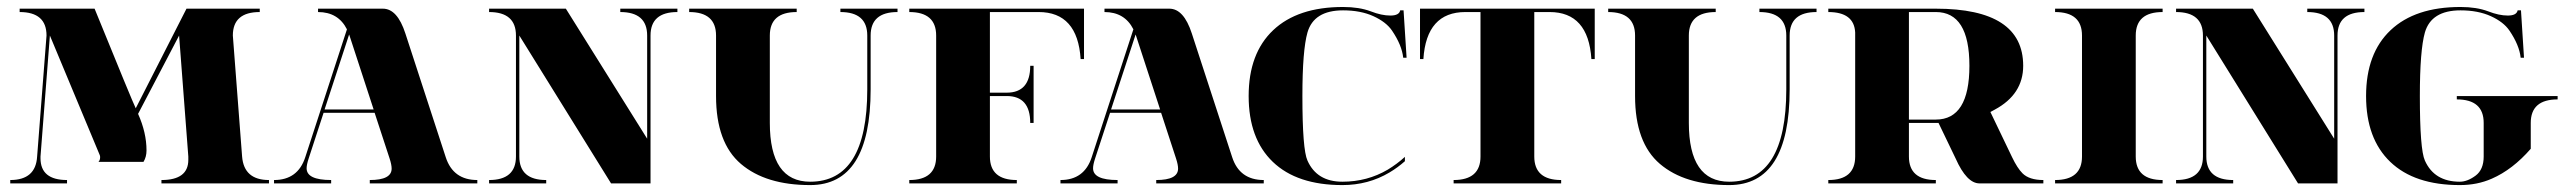

<svg xmlns="http://www.w3.org/2000/svg" viewBox="-20 -533 7468 558"><path d="M381.3 -202.1Q405.8 -147.5 405.8 -95.7Q405.8 -77.1 397 -62.5H266.1Q271 -67.4 271 -76.2Q271 -79.6 270 -82L125 -429.7L97.7 -78.1Q97.7 -75.7 97.7 -73.2Q97.7 -9.8 174.8 -9.8V0H9.8V-9.8Q84 -9.8 87.9 -78.1L115.2 -429.7Q115.2 -498 37.1 -498V-507.8H254.9Q365.2 -236.8 374.5 -218.3L522 -507.8H734.9V-498Q656.7 -498 656.7 -429.7L683.6 -78.1Q689 -9.8 761.7 -9.8V0H449.2V-9.8Q527.3 -9.8 527.3 -68.4V-78.1L500.5 -429.7Z M988.3 -447.8Q962.9 -498 904.3 -498V-507.8H1092.8Q1134.8 -507.8 1158.2 -435.5L1275.4 -76.2Q1296.9 -9.8 1367.2 -9.8V0H1054.7V-9.8Q1118.2 -9.8 1118.2 -43Q1118.2 -54.2 1112.3 -72.3L1068.8 -205.1H920.4L877 -72.3Q871.1 -54.2 871.1 -43.9Q871.1 -9.8 942.4 -9.8V0H776.4V-9.8Q845.7 -9.8 867.2 -76.2ZM1065.9 -214.8 995.1 -431.6 994.6 -432.6 923.3 -214.8Z M1870.6 -113.3V0H1755.9L1489.3 -429.7V-78.1Q1489.3 -9.8 1567.4 -9.8V0H1401.4V-9.8Q1479.5 -9.8 1479.5 -78.1V-429.7Q1479.5 -498 1401.4 -498V-507.8H1624.5L1860.8 -129.9V-429.7Q1860.8 -498 1782.7 -498V-507.8H1948.7V-498Q1870.6 -498 1870.6 -429.7Z M2510.3 -273.4Q2510.3 4.9 2334.5 4.9Q2205.6 4.9 2133.3 -56.6Q2061 -118.2 2061 -253.9V-429.7Q2061 -498 1982.9 -498V-507.8H2295.4V-498Q2217.3 -498 2217.3 -429.7V-175.8Q2217.3 -4.9 2334.5 -4.9Q2500.5 -4.9 2500.5 -273.4V-429.7Q2500.5 -498 2422.4 -498V-507.8H2588.4V-498Q2510.3 -498 2510.3 -429.7Z M2622.6 -507.8H3130.4V-361.3H3120.6Q3111.8 -498 2998.5 -498H2856.9V-263.7H2905.8Q2974.1 -263.7 2974.1 -341.8H2983.9V-175.8H2974.1Q2974.1 -253.9 2905.8 -253.9H2856.9V-78.1Q2856.9 -9.8 2935.1 -9.8V0H2622.6V-9.8Q2700.7 -9.8 2700.7 -78.1V-429.7Q2700.7 -498 2622.6 -498Z M3273.9 -447.8Q3248.5 -498 3189.9 -498V-507.8H3378.4Q3420.4 -507.8 3443.8 -435.5L3561 -76.2Q3582.5 -9.8 3652.8 -9.8V0H3340.3V-9.8Q3403.8 -9.8 3403.8 -43Q3403.8 -54.2 3397.9 -72.3L3354.5 -205.1H3206.1L3162.6 -72.3Q3156.7 -54.2 3156.7 -43.9Q3156.7 -9.8 3228 -9.8V0H3062V-9.8Q3131.3 -9.8 3152.8 -76.2ZM3351.6 -214.8 3280.8 -431.6 3280.3 -432.6 3209 -214.8Z M4063 -64.5Q4042 -45.9 4018.1 -31.7Q3956.5 4.9 3881.3 4.9Q3749.5 4.9 3679.2 -62.5Q3608.9 -129.9 3608.9 -253.9Q3608.9 -377.9 3680.2 -445.3Q3751.5 -512.7 3883.3 -512.7Q3930.2 -512.7 3963.9 -500Q3995.1 -487.8 4020.8 -487.8Q4046.4 -487.8 4049.3 -502.9H4059.1L4067.9 -365.2H4058.1Q4054.2 -401.9 4025.4 -444.3Q4008.3 -469.2 3971.2 -486.1Q3934.1 -502.9 3883.3 -502.9Q3798.3 -502.9 3779.8 -438.5Q3765.1 -386.7 3765.1 -253.9Q3765.1 -98.6 3779.8 -66.4Q3807.1 -4.9 3881.3 -4.9Q3953.6 -4.9 4013.2 -40Q4040 -56.2 4063 -77.1Z M4238.8 -498Q4125.5 -498 4116.7 -361.3H4106.9V-507.8H4614.7V-361.3H4605Q4596.2 -498 4483.4 -498H4439V-78.1Q4439 -9.8 4517.1 -9.8V0H4204.6V-9.8Q4282.7 -9.8 4282.7 -78.1V-498Z M5181.2 -273.4Q5181.2 4.9 5005.4 4.9Q4876.5 4.9 4804.2 -56.6Q4731.9 -118.2 4731.9 -253.9V-429.7Q4731.9 -498 4653.8 -498V-507.8H4966.3V-498Q4888.2 -498 4888.2 -429.7V-175.8Q4888.2 -4.9 5005.4 -4.9Q5171.4 -4.9 5171.4 -273.4V-429.7Q5171.4 -498 5093.3 -498V-507.8H5259.3V-498Q5181.2 -498 5181.2 -429.7Z M5527.8 -498V-185.5H5606Q5703.6 -185.5 5703.6 -341.8Q5703.6 -498 5606 -498ZM5293.5 -507.8H5606Q5859.9 -507.8 5859.9 -341.8Q5859.9 -258.8 5777.3 -214.4Q5771 -210.9 5764.6 -207.5L5827.6 -76.2Q5842.8 -44.4 5857.9 -29.3Q5877.4 -9.8 5918.5 -9.8V0H5732.9Q5695.8 0 5663.6 -72.3L5613.8 -175.8Q5609.9 -175.8 5606 -175.8H5527.8V-78.1Q5527.8 -9.8 5606 -9.8V0H5293.5V-9.8Q5371.6 -9.8 5371.6 -78.1V-438.5Q5368.7 -498 5293.5 -498Z M5952.6 -507.8H6265.1V-498Q6187 -498 6187 -429.7V-78.1Q6187 -9.8 6265.1 -9.8V0H5952.6V-9.8Q6030.8 -9.8 6030.8 -78.1V-429.7Q6030.8 -498 5952.6 -498Z M6773.4 -113.3V0H6658.7L6392.1 -429.7V-78.1Q6392.1 -9.8 6470.2 -9.8V0H6304.2V-9.8Q6382.3 -9.8 6382.3 -78.1V-429.7Q6382.3 -498 6304.2 -498V-507.8H6527.3L6763.7 -129.9V-429.7Q6763.7 -498 6685.5 -498V-507.8H6851.6V-498Q6773.4 -498 6773.4 -429.7Z M7128.9 4.9Q6997.1 4.9 6926.8 -62.5Q6856.4 -129.9 6856.4 -253.9Q6856.4 -377.9 6927.7 -445.3Q6999 -512.7 7130.9 -512.7Q7177.7 -512.7 7211.4 -500Q7242.7 -487.8 7268.3 -487.8Q7293.9 -487.8 7296.9 -502.9H7306.6L7315.4 -365.2H7305.7Q7301.8 -401.9 7272.9 -444.3Q7255.9 -469.2 7218.8 -486.1Q7181.6 -502.9 7130.9 -502.9Q7045.9 -502.9 7027.3 -438.5Q7012.7 -386.7 7012.7 -253.9Q7012.7 -98.6 7027.3 -66.4Q7054.7 -4.9 7128.9 -4.9Q7150.9 -4.9 7174.6 -22.5Q7198.2 -40 7198.2 -78.1V-175.8Q7198.2 -244.1 7120.1 -244.1V-253.9H7413.1V-244.1Q7335 -244.1 7335 -175.8V-100.6Q7282.2 -40 7221.7 -13.7Q7179.7 4.9 7128.9 4.9Z"/></svg>

Font: spinweradC
Style: Bold
Weight: 700
Width: 7
Version: Version 0.3